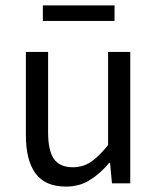

<svg xmlns="http://www.w3.org/2000/svg" viewBox="-20 -678 584 710"><path d="M224 12Q147.3 12 111.5 -36.5Q75.7 -85 75.7 -178V-486H157.9V-188.7Q157.9 -120.8 179.5 -90.2Q201.2 -59.5 249.3 -59.5Q286.4 -59.5 315.7 -79Q345 -98.5 379.6 -141.5V-486H461.7V0H394L387 -75.9H384.3Q350.8 -36.3 312.4 -12.2Q274 12 224 12ZM138.5 -600.6V-658.1H403.6V-600.6Z"/></svg>

Font: Source Sans Variable
Style: Regular
Weight: 200
Designer: Paul D. Hunt
Foundry: Adobe Systems Incorporated
Version: Version 3.006;hotconv 1.0.111;makeotfexe 2.5.65597